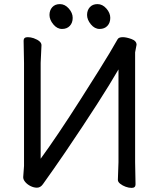

<svg xmlns="http://www.w3.org/2000/svg" viewBox="-20 -895 778 935"><path d="M621 20Q607 20 592 14.5Q577 9 565.5 0Q554 -9 554 -19L557 -105V-557Q477 -418 298 -154Q242 -72 189 2Q177 19 160 19Q145 19 129.5 11.5Q114 4 103.5 -8Q93 -20 93 -32L97 -87V-588L95 -697Q95 -714 115 -714Q129 -714 144 -709Q182 -695 182 -675L178 -589V-122Q261 -236 370.5 -408Q480 -580 513.5 -636.5Q547 -693 552.5 -703.5Q558 -714 578 -714Q595 -714 620 -705Q645 -696 645 -677L638 -640V-106L640 3Q640 20 621 20ZM320 -769Q306 -754 282 -754Q258 -754 239.5 -776.5Q221 -799 221 -822Q221 -845 234.5 -860Q248 -875 272 -875Q296 -875 315 -853.5Q334 -832 334 -808Q334 -784 320 -769ZM503 -769Q489 -754 465 -754Q441 -754 422.5 -776.5Q404 -799 404 -822Q404 -845 417.5 -860Q431 -875 455 -875Q479 -875 498 -853.5Q517 -832 517 -808Q517 -784 503 -769Z"/></svg>

Font: LXGW WenKai Lite
Style: Bold
Weight: 700
Designer: LXGW / Fontworks Inc.
Foundry: LXGW / Fontworks Inc.
Version: Version 1.330;April 28, 2024